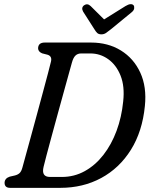

<svg xmlns="http://www.w3.org/2000/svg" viewBox="-20 -905 720 925"><path d="M2 -24Q2.5 -46 27 -54L51 -59.5Q65.5 -63 74.2 -71Q83 -79 88 -98Q92 -112 102.2 -149.8Q112.5 -187.5 126.8 -239.5Q141 -291.5 156.5 -348.5Q172 -405.5 186.2 -458.5Q200.5 -511.5 211 -551.2Q221.5 -591 225.5 -608Q232 -634.5 208.5 -641.5L183 -648Q164 -656 163.5 -672Q164 -700 195.5 -700H418.5Q500.5 -700 562.5 -661.8Q624.5 -623.5 656 -554.8Q687.5 -486 678 -394.5Q666 -272 610.8 -183.5Q555.5 -95 467.8 -47.5Q380 0 270.5 0H28.5Q2.5 0 2 -24ZM278 -52.5Q337.5 -52.5 388.2 -80.5Q439 -108.5 478 -158.5Q517 -208.5 541.5 -274.5Q566 -340.5 573.5 -416.5Q581.5 -489 560.8 -540.8Q540 -592.5 501.2 -620Q462.5 -647.5 415.5 -647.5H371Q354.5 -647.5 343.8 -637.5Q333 -627.5 326.5 -603.5Q323.5 -593 313.5 -556.8Q303.5 -520.5 289.2 -469Q275 -417.5 259.2 -360.2Q243.5 -303 229 -249.5Q214.5 -196 204 -156.5Q193.5 -117 190 -101.5Q178 -52.5 221 -52.5ZM515 -764.5Q501.5 -753.5 491.2 -746.5Q481 -739.5 468.5 -739.5Q455.5 -739.5 448.5 -746Q441.5 -752.5 434.5 -764.5L380.5 -849Q370 -868 385 -879.5Q401 -890.5 416.5 -876L481.5 -811.5L585 -876Q612 -892 623.5 -879.5Q627.5 -874.5 626.5 -865Q625.5 -855.5 615.5 -847Z"/></svg>

Font: Fraunces 144pt S100
Style: Italic
Weight: 400
Italic angle: -16°
Version: Version 1.000; ttfautohint (v1.8.3)